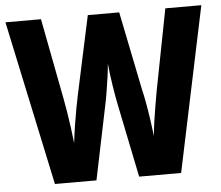

<svg xmlns="http://www.w3.org/2000/svg" viewBox="-51 -772 956 829"><g transform="rotate(-5 427.0 -357.0)"><path d="M851 -714 701 0H519L454 -318Q447 -352 439 -402.5Q431 -453 427 -498Q425 -473 420.5 -440.5Q416 -408 410.5 -375Q405 -342 400 -319L334 0H154L2 -714H156L223 -365Q228 -340 233.5 -305.5Q239 -271 244 -235Q249 -199 252 -169Q256 -203 262 -242Q268 -281 274.5 -316Q281 -351 286 -374L359 -714H495L564 -374Q570 -350 576.5 -314Q583 -278 588.5 -240Q594 -202 598 -169Q600 -197 605 -231.5Q610 -266 616 -301Q622 -336 627 -364L695 -714Z"/></g></svg>

Font: Noto Sans Arabic UI Cn XBd
Style: Regular
Weight: 800
Width: 3
Designer: Monotype Design Team, Nadine Chahine and Nizar Qandah
Foundry: Monotype Imaging Inc.
Version: Version 2.010; ttfautohint (v1.8.4.7-5d5b)